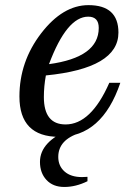

<svg xmlns="http://www.w3.org/2000/svg" viewBox="-20 -518 530 748"><path d="M210 15.1Q55.7 15.1 55.7 -142.1Q55.7 -277.8 140.1 -387.9Q224.6 -498 324.7 -498Q441.4 -498 441.4 -391.1Q441.4 -252 158.7 -224.1Q150.9 -181.2 150.9 -140.1Q150.9 -33.2 235.4 -33.2Q334.5 -33.2 405.8 -195.3H448.7Q377.4 15.1 210 15.1ZM170.9 -268.1Q364.7 -294.4 364.7 -409.2Q364.7 -453.1 323.7 -453.1Q240.2 -453.1 170.9 -268.1ZM292.5 -0.5Q207 25.9 207 93.3Q207 128.4 231.4 150.1Q255.9 171.9 299.8 171.9Q306.2 171.9 320.8 170.9V188Q275.4 210.4 230.5 210.4Q186.5 210.4 161.1 183.1Q135.7 155.8 135.7 112.8Q135.7 32.2 255.4 -15.1Z"/></svg>

Font: Munson
Style: Italic
Weight: 400
Italic angle: -12°
Designer: Paul James MIller
Foundry: High-Logic / Made with FontCreator
Version: Version 2.10;May 5, 2019;FontCreator 11.5.0.2430 64-bit